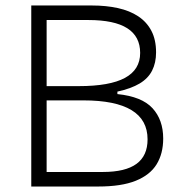

<svg xmlns="http://www.w3.org/2000/svg" viewBox="-20 -680 679 700"><path d="M94 0V-660H315Q367 -660 410 -650.5Q453 -641 484 -620.5Q515 -600 532 -567.5Q549 -535 549 -489Q549 -451 534.5 -422.5Q520 -394 489 -375.5Q458 -357 408 -346V-337Q497 -328 536 -285.5Q575 -243 575 -175Q575 -120 551 -81Q527 -42 475 -21Q423 0 338 0ZM150 -53H355Q437 -53 477.5 -82.5Q518 -112 518 -172Q518 -243 459.5 -278.5Q401 -314 284 -314H150ZM150 -366H267Q380 -366 435.5 -396Q491 -426 491 -487Q491 -547 444 -577Q397 -607 302 -607H150Z"/></svg>

Font: Bricolage Grotesque 96pt ExtraBold ExtraLight
Style: Regular
Weight: 250
Version: Version 1.001;gftools[0.9.33.dev8+g029e19f]